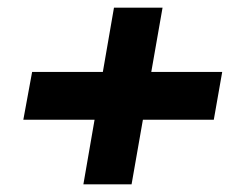

<svg xmlns="http://www.w3.org/2000/svg" viewBox="-20 -540 628 502"><path d="M198 -58 278 -520H405L324 -58ZM41 -227 64 -352H561L539 -227Z"/></svg>

Font: DM Sans 36pt Black
Style: Italic
Weight: 900
Italic angle: -10°
Designer: Colophon Foundry, Jonny Pinhorn
Foundry: Colophon Foundry
Version: Version 4.004;gftools[0.9.30]